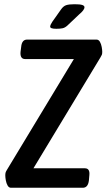

<svg xmlns="http://www.w3.org/2000/svg" viewBox="-20 -887 503 907"><path d="M32 0Q22 0 16 -10.5Q10 -21 7.5 -35Q5 -49 5 -58Q5 -67 6.5 -72Q8 -77 13 -85L329 -608H99Q74 -608 77 -642L80 -665Q83 -700 108 -700H436Q446 -700 452 -689.5Q458 -679 460.5 -665Q463 -651 463 -642Q463 -633 461 -628Q459 -623 454 -615L138 -92H381Q406 -92 402 -58L400 -35Q396 0 371 0ZM246 -751Q217 -751 217 -761Q217 -769 227 -784L268 -842Q279 -858 292.5 -862.5Q306 -867 332 -867Q358 -867 368.5 -863.5Q379 -860 379 -853Q379 -846 372.5 -837.5Q366 -829 355 -820L298 -766Q287 -756 275.5 -753.5Q264 -751 246 -751Z"/></svg>

Font: Asap Condensed Condensed Medium
Style: Italic
Weight: 500
Width: 3
Italic angle: -6°
Designer: Pablo Cosgaya
Foundry: Omnibus-Type
Version: Version 3.001; ttfautohint (v1.8.4.7-5d5b)